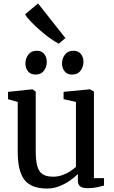

<svg xmlns="http://www.w3.org/2000/svg" viewBox="-20 -1079 661 1110"><path d="M485.5 9Q458 9 444 -1.2Q430 -11.5 430 -38V-73Q412 -54 384 -34.8Q356 -15.5 322.2 -2.2Q288.5 11 253 11Q160.5 11 121.5 -39Q82.5 -89 82.5 -201V-489.5L26.5 -505.5V-548L165.5 -562.5H168L186.5 -550V-208Q186.5 -154.5 194.8 -121.5Q203 -88.5 224.8 -73Q246.5 -57.5 286.5 -57.5Q315.5 -57.5 340.8 -66.8Q366 -76 386 -89Q406 -102 419 -114V-489.5L347.5 -506V-548L497.5 -562.5H500.5L523 -550V-49H581.5L581 -6Q564 -1.5 540.2 3.8Q516.5 9 485.5 9ZM184.5 -648Q156.5 -648 141.8 -666.8Q127 -685.5 127 -712Q127 -740.5 143.5 -763Q160 -785.5 192 -785.5H193Q221 -785.5 235.8 -766.8Q250.5 -748 250.5 -722Q250.5 -693 234.2 -670.5Q218 -648 185.5 -648ZM396 -648Q368.5 -648 353.5 -666.8Q338.5 -685.5 338.5 -712Q338.5 -740.5 355.2 -763Q372 -785.5 404 -785.5H405Q433 -785.5 447.8 -766.8Q462.5 -748 462.5 -722Q462.5 -693 446 -670.5Q429.5 -648 397 -648ZM319.5 -827Q300 -836 271.8 -856Q243.5 -876 213.8 -901.8Q184 -927.5 159.8 -952.8Q135.5 -978 124.5 -996L200 -1059L358 -859L320.5 -827Z"/></svg>

Font: Merriweather 28pt
Style: Regular
Weight: 400
Version: Version 2.100